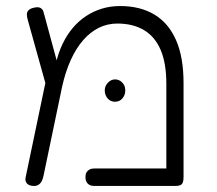

<svg xmlns="http://www.w3.org/2000/svg" viewBox="-20 -606 719 636"><path d="M588 -331V-19Q588 -8 585.5 -1.5Q583 5 577 7.5Q571 10 560 10H292Q283 10 276.5 6.5Q270 3 266.5 -3.5Q263 -10 263 -19Q263 -29 266.5 -35Q270 -41 276.5 -44.5Q283 -48 293 -48H531V-328Q531 -397 512 -441Q493 -485 456.5 -506.5Q420 -528 369 -528Q336 -528 307.5 -514Q279 -500 255.5 -473Q232 -446 214.5 -407.5Q197 -369 186 -320L124 -23Q122 -13 118 -5.5Q114 2 107.5 6Q101 10 93 10Q77 10 69.5 2Q62 -6 65 -19L144 -397L165 -395Q173 -431 187.5 -461Q202 -491 221.5 -514Q241 -537 265.5 -553Q290 -569 318 -577.5Q346 -586 378 -586Q444 -586 491 -558Q538 -530 563 -473.5Q588 -417 588 -331ZM133 -321 72 -540Q69 -550 69 -558Q69 -566 74 -571.5Q79 -577 90 -580Q106 -584 113.5 -580Q121 -576 123.5 -568.5Q126 -561 127 -556L175 -379ZM361 -269Q346 -269 336.5 -280Q327 -291 327 -307Q327 -321 337.5 -332Q348 -343 361 -343Q375 -343 385 -332.5Q395 -322 395 -307Q395 -291 385.5 -280Q376 -269 361 -269Z"/></svg>

Font: Fredoka Light Light
Style: Regular
Weight: 300
Version: Version 2.001